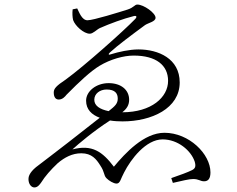

<svg xmlns="http://www.w3.org/2000/svg" viewBox="-20 -773 1040 843"><path d="M364 -684C339 -684 327 -721 319 -736L299 -732C297 -716 298 -697 301 -685C310 -659 348 -625 374 -625C389 -625 404 -643 419 -650C462 -669 522 -691 566 -702C580 -706 583 -699 573 -689C524 -638 350 -483 269 -424C227 -396 216 -384 216 -367C216 -343 227 -336 238 -336C254 -336 265 -348 272 -357C330 -416 379 -461 417 -484C465 -513 523 -529 567 -529C665 -529 718 -487 718 -418C718 -346 645 -280 517 -280C536 -295 547 -311 547 -335C547 -378 512 -408 457 -408C402 -408 358 -372 358 -331C358 -292 383 -269 418 -256L280 -148C232 -110 162 -58 138 -39C108 -14 105 4 105 13C105 36 118 50 131 50C145 50 154 38 161 28C177 2 203 -28 234 -57C264 -82 297 -100 337 -100C383 -100 403 -74 420 -47C441 -16 434 -4 448 10C458 20 478 33 492 33C508 33 510 11 525 -16C554 -73 620 -161 694 -161C761 -161 819 -112 835 -63C841 -42 837 -33 823 -26C805 -17 773 -5 732 9L739 30C779 21 810 13 828 13C853 13 859 23 876 23C895 23 904 10 904 -16C904 -97 810 -190 702 -190C612 -190 530 -101 480 -41C430 -107 384 -140 298 -117C323 -140 390 -197 463 -244C481 -241 500 -240 518 -240C646 -240 769 -297 769 -411C769 -516 675 -556 588 -556C548 -556 500 -545 468 -535C456 -530 454 -535 463 -543C498 -575 556 -618 617 -663C632 -673 663 -678 663 -695C663 -716 611 -753 583 -753C571 -753 568 -740 540 -731C505 -720 390 -684 364 -684ZM457 -285C418 -293 394 -309 394 -335C394 -362 419 -380 448 -380C486 -380 497 -362 497 -340C497 -318 485 -307 457 -285Z"/></svg>

Font: Noto Serif CJK SC Light
Style: Regular
Weight: 300
Designer: Ryoko NISHIZUKA 西塚涼子 (kana & ideographs); Frank Grießhammer (Latin, Greek & Cyrillic); Wenlong ZHANG 张文龙 (bopomofo); San
Foundry: Adobe
Version: Version 2.001;hotconv 1.1.0;makeotfexe 2.6.0